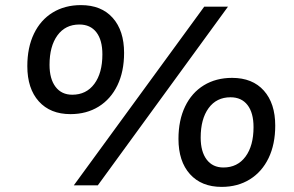

<svg xmlns="http://www.w3.org/2000/svg" viewBox="-20 -726 1152 752"><path d="M87 -467Q87 -540 113 -594Q139 -648 186.5 -677Q234 -706 297 -706Q377 -706 421.5 -656Q466 -606 466 -519Q466 -446 440 -392Q414 -338 366.5 -308.5Q319 -279 256 -279Q177 -279 132 -329Q87 -379 87 -467ZM381 -513Q381 -569 357.5 -599.5Q334 -630 291 -630Q236 -630 205 -587.5Q174 -545 174 -472Q174 -417 197.5 -386Q221 -355 263 -355Q318 -355 349.5 -397.5Q381 -440 381 -513ZM679 -182Q679 -255 705 -309Q731 -363 778.5 -392Q826 -421 889 -421Q969 -421 1013.5 -371Q1058 -321 1058 -234Q1058 -161 1032 -107Q1006 -53 958.5 -23.5Q911 6 848 6Q769 6 724 -44Q679 -94 679 -182ZM973 -228Q973 -284 949.5 -314.5Q926 -345 883 -345Q828 -345 797 -302.5Q766 -260 766 -187Q766 -132 789.5 -101Q813 -70 855 -70Q910 -70 941.5 -112.5Q973 -155 973 -228ZM363 0H269L780 -700H873Z"/></svg>

Font: TypoPRO Montserrat Alternates
Style: Italic
Weight: 500
Italic angle: -11.3°
Designer: Julieta Ulanovsky
Foundry: Julieta Ulanovsky
Version: Version 6.001